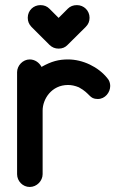

<svg xmlns="http://www.w3.org/2000/svg" viewBox="-20 -743 477 763"><path d="M145 -477.1C135.7 -495.1 117.7 -506.8 98.1 -506.8C70.8 -506.8 47.9 -482.4 47.9 -456.1V-303.7V-50.8C47.9 -23.4 70.3 0 98.1 0C126.5 0 149.4 -24.4 149.4 -50.8V-303.7C149.4 -349.1 184.6 -405.3 250.5 -405.3C264.2 -405.3 278.3 -402.3 293.5 -396C340.3 -370.6 334 -349.6 368.7 -349.6C397.9 -349.6 418 -376 418 -401.4C418 -411.6 414.6 -423.8 406.7 -432.1C370.6 -477.5 308.6 -506.8 250.5 -506.8C213.4 -506.8 184.6 -499.5 145 -477.1ZM231 -689.9 212.9 -671.9 176.3 -708.5C167 -717.8 155.3 -722.7 140.6 -722.7C113.8 -722.7 90.3 -702.1 90.3 -672.4C90.3 -658.2 95.2 -646.5 105 -636.2L176.8 -564.5C187 -554.7 198.7 -549.8 212.9 -549.8C227.5 -549.8 239.3 -554.7 248.5 -564.5L320.8 -636.2C331.1 -646.5 335.9 -658.2 335.9 -672.4C335.9 -700.7 313.5 -722.7 285.6 -722.7C271 -722.7 258.8 -717.8 249.5 -708.5Z"/></svg>

Font: LOB TGL 0-17
Style: Regular
Weight: 400
Designer: Peter Wiegel + adaptations and expanded glyphset by Studio LOB
Foundry: Peter Wiegel + adaptations and expanded glyphset by Studio LOB
Version: Version 1.003;Glyphs 3.1.2 (3151)